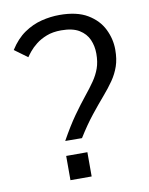

<svg xmlns="http://www.w3.org/2000/svg" viewBox="-83 -788 658 849"><g transform="rotate(-10 246.5 -364.0)"><path d="M246.6 -174.3 171.4 -174.8Q206.1 -237.3 236.6 -280.3Q267.1 -323.2 292.5 -354.5Q317.9 -385.7 335.9 -411.9Q354 -438 364 -466.1Q374 -494.1 374 -531.7Q374 -565.4 361.3 -594.5Q348.6 -623.5 319.1 -641.6Q289.6 -659.7 238.3 -659.7Q200.7 -659.7 172.6 -648.7Q144.5 -637.7 124.8 -622.1Q105 -606.4 92.8 -591.3Q80.6 -576.2 75.2 -567.9L17.1 -610.4Q46.4 -656.7 83.5 -682.1Q120.6 -707.5 161.6 -717.8Q202.6 -728 242.7 -728Q320.8 -728 368.4 -699.5Q416 -670.9 437.7 -626.5Q459.5 -582 459.5 -534.2Q459.5 -491.7 448.5 -460Q437.5 -428.2 418 -399.9Q398.4 -371.6 371.8 -340.8Q345.2 -310.1 313.2 -270Q281.2 -230 246.6 -174.3ZM164.1 0V-108.9H259.3V0Z"/></g></svg>

Font: Pontano Sans
Style: Regular
Weight: 400
Designer: Vernon Adams
Foundry: Vernon Adams
Version: Version 2.001